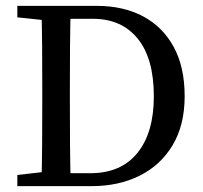

<svg xmlns="http://www.w3.org/2000/svg" viewBox="-20 -634 692 654"><path d="M171 0V-44H288Q392 -44 448 -113Q504 -182 504 -306Q504 -435 449 -502.5Q394 -570 296 -570H171V-614H310Q400 -614 467 -578.5Q534 -543 571.5 -474.5Q609 -406 609 -306Q609 -208 568 -139.5Q527 -71 455.5 -35.5Q384 0 293 0ZM39 0V-38L161 -52H171V0ZM121 0Q123 -69 123.5 -142Q124 -215 124 -295V-329Q124 -400 123.5 -471.5Q123 -543 121 -614H221Q219 -544 218.5 -472.5Q218 -401 218 -329V-295Q218 -216 218.5 -143.5Q219 -71 221 0ZM161 -562 39 -575V-614H171V-562Z"/></svg>

Font: Lisu Bosa
Style: Regular
Weight: 400
Designer: David Morse, Annie Olsen, Victor Gaultney, Frank Grießhammer (Latin)
Foundry: SIL International
Version: Version 2.000